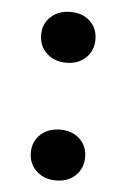

<svg xmlns="http://www.w3.org/2000/svg" viewBox="-42 -504 359 546"><g transform="rotate(5 137.5 -230.5)"><path d="M60 -399Q60 -431 82 -451Q104 -471 138 -471Q172 -471 193.5 -451Q215 -431 215 -399Q215 -367 193.5 -346.5Q172 -326 138 -326Q104 -326 82 -346.5Q60 -367 60 -399ZM60 -63Q60 -95 82 -115Q104 -135 138 -135Q172 -135 193.5 -115Q215 -95 215 -63Q215 -31 193.5 -10.5Q172 10 138 10Q104 10 82 -10.5Q60 -31 60 -63Z"/></g></svg>

Font: Madhuban Medium
Style: Regular
Weight: 500
Designer: jaikishan Patel
Foundry: MagicType
Version: Version 1.000